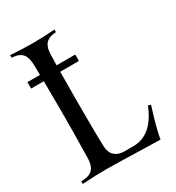

<svg xmlns="http://www.w3.org/2000/svg" viewBox="-176 -840 872 951"><g transform="rotate(-30 259.5 -364.5)"><path d="M19.5 0V-14.6L40.5 -16.6Q72.8 -19.5 88.6 -39.6Q104.5 -59.6 105 -100.1Q107.9 -227.1 107.9 -366.2Q107.9 -439.5 106.9 -537.1H34.2V-573.7H106Q106 -584 105.7 -603.5Q105.5 -623 105 -632.3Q104.5 -672.9 88.6 -692.9Q72.8 -712.9 40.5 -716.3L26.9 -717.8V-732.4Q101.6 -727.5 153.8 -727.5Q206.1 -727.5 280.8 -732.4V-717.8L267.1 -716.3Q234.9 -712.9 219 -692.9Q203.1 -672.9 202.6 -632.3Q202.1 -606 201.2 -573.7H307.6V-537.1H200.7Q199.7 -488.3 199.7 -366.2Q199.7 -181.6 202.1 -111.8Q203.6 -73.7 224.1 -55.2Q244.6 -36.6 278.3 -36.6H330.6Q438 -36.6 493.7 -175.8L508.8 -170.9Q472.2 -56.2 462.9 2.4Q202.1 -4.9 153.8 -4.9Q101.1 -4.9 19.5 0Z"/></g></svg>

Font: Flanker
Style: Regular
Weight: 400
Designer: Flanker
Foundry: Flanker
Version: Version 2.027